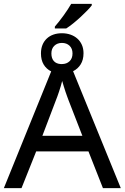

<svg xmlns="http://www.w3.org/2000/svg" viewBox="-20 -978 648 998"><path d="M414.1 -701.2Q414.1 -667 399.4 -643.6Q384.8 -620.1 359.9 -607.9L607.9 0H515.1L439.9 -190.9H168L91.8 0H0L246.1 -606.9Q221.2 -619.1 207 -642.6Q192.9 -666 192.9 -700.2Q192.9 -725.1 200.7 -744.4Q208.5 -763.7 222.9 -777.3Q237.3 -791 257.3 -798.1Q277.3 -805.2 301.8 -805.2Q325.7 -805.2 346.2 -798.1Q366.7 -791 381.8 -777.6Q397 -764.2 405.5 -744.9Q414.1 -725.6 414.1 -701.2ZM408.2 -272 335.9 -458Q333 -465.8 328.9 -477.1Q324.7 -488.3 320.3 -501.5Q315.9 -514.6 311.5 -529.1Q307.1 -543.5 303.2 -557.1Q299.8 -543.5 295.4 -528.8Q291 -514.2 286.6 -501Q282.2 -487.8 278.1 -476.6Q273.9 -465.3 271 -458L200.2 -272ZM265.1 -839.8Q275.4 -851.6 287.1 -866.5Q298.8 -881.3 310.3 -897.2Q321.8 -913.1 332 -928.7Q342.3 -944.3 350.1 -958H457V-950.2Q449.2 -939.5 433.8 -923.6Q418.5 -907.7 399.7 -890.4Q380.9 -873 361.1 -856.9Q341.3 -840.8 324.2 -830.1H265.1ZM356.9 -700.2Q356.9 -725.6 341.6 -740.2Q326.2 -754.9 301.8 -754.9Q277.8 -754.9 262.5 -740.2Q247.1 -725.6 247.1 -700.2Q247.1 -675.3 259.5 -660.9Q272 -646.5 295.9 -645H301.8Q326.2 -645 341.6 -659.7Q356.9 -674.3 356.9 -700.2Z"/></svg>

Font: WenQuanYi Micro Hei
Style: Regular
Weight: 400
Foundry: Ascender Corporation
Version: Version 0.2.0-beta